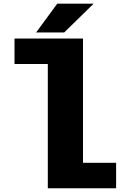

<svg xmlns="http://www.w3.org/2000/svg" viewBox="-20 -1006 750 1026"><path d="M173 -832.5 286 -986.5H480.5L323 -832.5ZM423.5 -136H600.5V0H235.5V-664H57.5V-800H423.5Z"/></svg>

Font: League Mono ExtraBold
Style: Regular
Weight: 800
Width: 6
Designer: Tyler Finck
Foundry: The League of Moveable Type / Tyler Finck
Version: Version 2.210